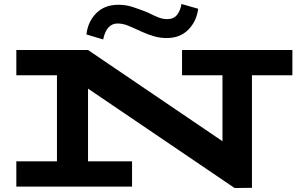

<svg xmlns="http://www.w3.org/2000/svg" viewBox="-20 -937 1490 964"><path d="M1448 -559H1245V6L1158 7L422 -492V-127H643V0H62V-127H266V-559H62V-686H422L1097 -228V-559H894V-686H1448ZM689 -779Q644 -800 619.5 -809.5Q595 -819 570 -819Q542 -819 524 -798.5Q506 -778 498 -739L414 -764Q421 -828 463 -870.5Q505 -913 574 -913Q610 -913 641 -903.5Q672 -894 718 -876Q756 -857 777 -849Q798 -841 819 -841Q852 -841 869 -862.5Q886 -884 891 -917L975 -893Q967 -830 925.5 -788Q884 -746 817 -746Q785 -746 754.5 -754.5Q724 -763 689 -779Z"/></svg>

Font: BioRhyme Expanded ExtraBold
Style: Regular
Weight: 800
Width: 7
Designer: Aoife Mooney
Foundry: Aoife Mooney Type
Version: Version 1.000